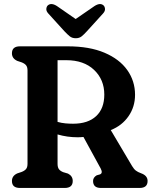

<svg xmlns="http://www.w3.org/2000/svg" viewBox="-20 -929 758 949"><path d="M647.5 -460.5Q647.5 -401 615.2 -354.5Q583 -308 527.5 -286L633 -108Q642 -93 651.5 -85.8Q661 -78.5 677.5 -72.5Q709.5 -61 709.5 -34.5Q709.5 0 670 0H478.5Q440 0 440 -34.5Q440 -52 458 -62.5L474 -67Q489.5 -73 478 -95.5L392.5 -252Q378.5 -250.5 363.5 -250.5Q312.5 -250.5 264.5 -264.5V-119.5Q264.5 -101.5 271.5 -92.5Q278.5 -83.5 292.5 -78L316 -71Q339.5 -59 339.5 -34.5Q339.5 0 300 0H78.5Q39 0 39 -34.5Q39 -60 65.5 -72L86.5 -79Q101 -84.5 108.5 -93.2Q116 -102 116 -119.5V-580.5Q116 -598 108.5 -606.8Q101 -615.5 86.5 -621L65.5 -628Q39 -640 39 -665.5Q39 -700 78.5 -700H315Q422 -700 496.2 -668.5Q570.5 -637 609 -582.8Q647.5 -528.5 647.5 -460.5ZM264.5 -631.5V-326.5Q284 -321 303.8 -319.2Q323.5 -317.5 341 -317.5Q415 -317.5 455.2 -355Q495.5 -392.5 495.5 -461.5Q495.5 -535.5 445 -583.5Q394.5 -631.5 307.5 -631.5ZM409.5 -774.5Q395.5 -759 383.8 -749.5Q372 -740 354.5 -740Q336.5 -740 324.8 -749.5Q313 -759 298.5 -774.5L219 -862Q208 -874 209 -885.2Q210 -896.5 216.5 -902.5Q233.5 -917 261.5 -899L354 -835L447 -899Q475 -917 491.5 -902.5Q498 -896.5 499 -885.2Q500 -874 489 -862Z"/></svg>

Font: Fraunces 72pt S100 SemiBold
Style: Regular
Weight: 600
Version: Version 1.000; ttfautohint (v1.8.3)